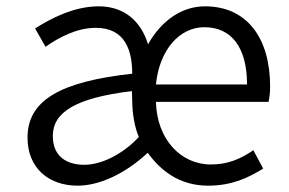

<svg xmlns="http://www.w3.org/2000/svg" viewBox="-20 -574 915 607"><path d="M225 13C294 13 375 -24 447 -91C487 -36 546 13 638 13C713 13 765 -12 812 -41L781 -99C741 -72 701 -54 647 -54C551 -54 476 -134 473 -252H829C832 -266 834 -282 834 -300C834 -455 760 -554 628 -554C553 -554 489 -507 448 -434C426 -506 374 -554 292 -554C212 -554 138 -514 91 -484L124 -426C165 -455 222 -486 283 -486C376 -486 398 -414 398 -341C171 -316 67 -257 67 -139C67 -41 136 13 225 13ZM247 -53C191 -53 147 -79 147 -144C147 -218 216 -264 397 -286L398 -257C398 -215 406 -170 419 -141C367 -85 299 -53 247 -53ZM473 -307C484 -417 548 -488 626 -488C711 -488 761 -425 761 -307Z"/></svg>

Font: ChiuKong Gothic CL Normal
Style: Regular
Weight: 350
Designer: Ryoko NISHIZUKA 西塚涼子 (kana, bopomofo & ideographs); Paul D. Hunt (Latin, Greek & Cyrillic); Sandoll Communications 산돌커뮤니
Foundry: Adobe
Version: Version 1.300